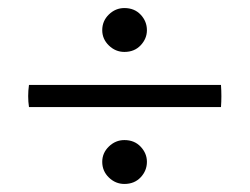

<svg xmlns="http://www.w3.org/2000/svg" viewBox="-20 -477 621 477"><path d="M52 -266H529Q531 -238 529 -211H52Q48 -238 52 -266ZM234 -75Q234 -97 250.5 -113Q267 -129 289 -129Q314 -129 329.5 -112.5Q345 -96 345 -75Q345 -53 329.5 -36.5Q314 -20 289 -20Q267 -20 250.5 -36Q234 -52 234 -75ZM234 -402Q234 -425 250.5 -441Q267 -457 289 -457Q314 -457 329.5 -440.5Q345 -424 345 -402Q345 -381 329.5 -364.5Q314 -348 289 -348Q267 -348 250.5 -364Q234 -380 234 -402Z"/></svg>

Font: Tiro Bangla
Style: Regular
Weight: 400
Designer: Bangla: John Hudson & Fiona Ross. Latin: John Hudson.
Foundry: Tiro Typeworks Ltd.
Version: Version 1.60